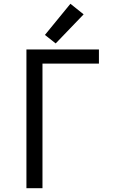

<svg xmlns="http://www.w3.org/2000/svg" viewBox="-20 -997 616 1017"><path d="M120 0H205V-660H504V-735H120ZM275 -767 423 -921 353 -977 218 -812Z"/></svg>

Font: Iosevka Sparkle
Style: Regular
Weight: 400
Designer: Belleve Invis
Foundry: Belleve Invis
Version: Version 4.5.0; ttfautohint (v1.8.3)